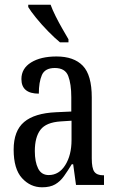

<svg xmlns="http://www.w3.org/2000/svg" viewBox="-20 -786 494 816"><path d="M159 10Q109 10 73.5 -29Q38 -68 38 -150Q38 -230 82.5 -267.5Q127 -305 218 -309L283 -312V-373Q283 -429 270 -463Q257 -497 213 -497Q171 -497 158 -467Q145 -437 145 -388Q71 -388 71 -450Q71 -495 112 -520.5Q153 -546 220 -546Q294 -546 332 -506.5Q370 -467 370 -372V-113Q370 -71 381 -56Q392 -41 419 -41H422V0H303L291 -88H285Q268 -60 252 -37.5Q236 -15 214.5 -2.5Q193 10 159 10ZM187 -42Q231 -42 257.5 -84.5Q284 -127 284 -191V-273L238 -270Q176 -266 152 -234.5Q128 -203 128 -144Q128 -98 142 -70Q156 -42 187 -42ZM235 -606Q213 -624 185 -652.5Q157 -681 133.5 -710Q110 -739 100 -756V-766H195Q203 -744 216.5 -717Q230 -690 245 -664Q260 -638 271 -619V-606Z"/></svg>

Font: Noto Serif Myanmar ExtraCondensed
Style: Regular
Weight: 400
Width: 2
Designer: Ben Mitchell and the Monotype Design Team
Foundry: Monotype Imaging Inc.
Version: Version 2.106; ttfautohint (v1.8.4.7-5d5b)